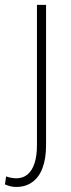

<svg xmlns="http://www.w3.org/2000/svg" viewBox="-66 -548 289 782"><path d="M84.5 -528.3H121.6V43.5Q121.6 98.1 107.2 136.2Q92.8 174.3 65.4 193.8Q38.1 213.4 0.5 213.4Q-13.2 213.4 -23.7 210.7Q-34.2 208 -45.9 203.1L-41 170.4Q-34.7 173.3 -22.2 175.8Q-9.8 178.2 0.5 178.2Q27.3 178.2 46.1 162.6Q64.9 147 74.7 116.7Q84.5 86.4 84.5 43.5Z"/></svg>

Font: Roboto Condensed ExtraLight
Style: Regular
Weight: 250
Designer: Christian Robertson
Foundry: Google
Version: Version 3.008; 2023